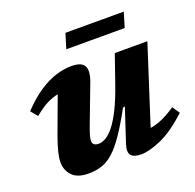

<svg xmlns="http://www.w3.org/2000/svg" viewBox="-122 -798 953 939"><g transform="rotate(-20 355.0 -329.0)"><path d="M406 -62 463 -235 452.5 -232.5Q411.5 -157.5 378.5 -109.2Q345.5 -61 315.5 -34.2Q285.5 -7.5 254.2 2.8Q223 13 185 13Q128 13 100.8 -15.2Q73.5 -43.5 73.5 -86Q73.5 -107 80.8 -137.5Q88 -168 106 -217.5L194 -455L225.5 -407.5Q191.5 -408 162.5 -400.2Q133.5 -392.5 106 -376.8Q78.5 -361 48.5 -335.5L19.5 -371Q68 -422.5 114 -453Q160 -483.5 202.8 -496.8Q245.5 -510 284 -510Q336.5 -510 350.5 -483.8Q364.5 -457.5 345 -405L270 -207Q258.5 -176.5 254 -159.8Q249.5 -143 249.5 -133Q249.5 -120 257.5 -113.5Q265.5 -107 281 -107Q299 -107 319.5 -119Q340 -131 362 -159Q384 -187 408 -235.2Q432 -283.5 457 -356L506 -497H675.5L527 -35.5L488.5 -89.5Q521 -88.5 550.8 -93.8Q580.5 -99 611.8 -113.2Q643 -127.5 679 -152L705 -114Q628.5 -43 564.8 -15Q501 13 459 13Q420.5 13 406.5 -4.2Q392.5 -21.5 406 -62ZM289.5 -595.5 313 -672.5H616.5L593.5 -595.5Z"/></g></svg>

Font: Newsreader 9pt
Style: Bold Italic
Weight: 700
Italic angle: -17°
Designer: Hugues Gentile
Foundry: Production Type
Version: Version 1.003